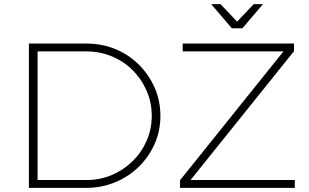

<svg xmlns="http://www.w3.org/2000/svg" viewBox="-20 -910 1497 930"><path d="M398 -699Q473 -699 538 -672.5Q603 -646 652 -597.5Q701 -549 729 -485.5Q757 -422 757 -349Q757 -276 729 -213Q701 -150 652 -102Q603 -54 537.5 -27Q472 0 397 0H120V-699ZM398 -38Q464 -38 521 -62Q578 -86 621.5 -128.5Q665 -171 690 -227.5Q715 -284 715 -349Q715 -414 690 -471Q665 -528 621.5 -571Q578 -614 520.5 -637.5Q463 -661 397 -661H162V-38ZM865 -699H1404V-662L903 -38H1408V0H852V-37L1353 -661H865ZM1154 -773H1103L1003 -890H1048L1141 -792H1116L1209 -890H1254Z"/></svg>

Font: Alexandria ExtraLight
Style: Regular
Weight: 250
Designer: Mohamed Gaber
Foundry: Kief Type Foundry
Version: Version 5.100